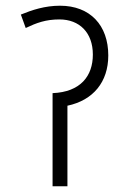

<svg xmlns="http://www.w3.org/2000/svg" viewBox="-20 -652 443 672"><path d="M190 -632C137 -632 92 -617 53 -601L70 -554C108 -572 140 -584 188 -584C258 -584 305 -538 305 -461C305 -386 262 -330 164 -326V0H216V-282C306 -301 359 -365 359 -458C359 -563 296 -632 190 -632Z"/></svg>

Font: Noto Sans Devanagari UI SemiCondensed Light
Style: Regular
Weight: 300
Width: 4
Designer: Jelle Bosma - Monotype Design Team
Foundry: Monotype Imaging Inc.
Version: Version 2.004